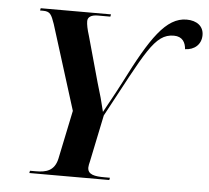

<svg xmlns="http://www.w3.org/2000/svg" viewBox="-52 -775 902 830"><g transform="rotate(5 399.5 -360.0)"><path d="M105 0H452L454 -10H430C388 -10 357 -15 357 -46C357 -52 359 -63 362 -74L404 -276C558 -561 592 -646 676 -646C714 -646 727 -620 729 -592C769 -593 799 -618 799 -659C799 -697 770 -720 725 -720C636 -720 572 -624 472 -426C441 -366 419 -328 399 -291C390 -330 379 -370 365 -415L310 -613C301 -641 297 -662 297 -676C297 -693 311 -704 341 -704H395L397 -714H92L90 -704H103C134 -704 140 -691 154 -651L269 -284L225 -73C213 -18 175 -10 132 -10H107Z"/></g></svg>

Font: Noto Serif Display SemiBold
Style: Italic
Weight: 600
Italic angle: -12°
Designer: Monotype Design Team
Foundry: Monotype Imaging Inc.
Version: Version 2.009